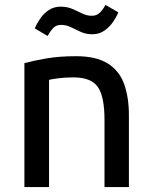

<svg xmlns="http://www.w3.org/2000/svg" viewBox="-20 -759 617 779"><path d="M79 0V-503Q113 -512 166 -521.5Q219 -531 288 -531Q371 -531 418 -501Q465 -471 484 -417Q503 -363 503 -292V0H404V-272Q404 -367 377 -406Q350 -445 278 -445Q245 -445 217.5 -441.5Q190 -438 179 -435V0ZM173 -613 121 -644Q128 -661 142 -682Q156 -703 177 -717.5Q198 -732 226 -732Q252 -732 273 -723Q294 -714 313 -704.5Q332 -695 353 -695Q373 -695 386 -708.5Q399 -722 408 -739L460 -709Q453 -691 439 -670.5Q425 -650 404 -635Q383 -620 355 -620Q329 -620 308 -629.5Q287 -639 268 -648.5Q249 -658 228 -658Q207 -658 194.5 -644Q182 -630 173 -613Z"/></svg>

Font: Ubuntu Sans Medium
Style: Regular
Weight: 500
Designer: Dalton Maag Ltd
Foundry: Dalton Maag Ltd
Version: Version 1.006; ttfautohint (v1.8.4.7-5d5b)